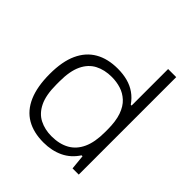

<svg xmlns="http://www.w3.org/2000/svg" viewBox="-199 -859 1007 1007"><g transform="rotate(45 304.5 -355.5)"><path d="M282 12Q208 12 156.5 -18Q105 -48 78 -110Q51 -172 51 -266Q51 -358 78.5 -418Q106 -478 158 -508Q210 -538 284 -538Q324 -538 357.5 -529Q391 -520 418 -501Q445 -482 466 -452H472V-723H532V0H486L478 -82H471Q440 -34 391.5 -11Q343 12 282 12ZM288 -41Q347 -41 388 -64Q429 -87 450.5 -134Q472 -181 472 -254V-273Q472 -336 457.5 -377Q443 -418 417.5 -441.5Q392 -465 360 -475Q328 -485 293 -485Q239 -485 199 -464Q159 -443 137 -397Q115 -351 115 -275V-251Q115 -173 137.5 -127Q160 -81 199.5 -61Q239 -41 288 -41Z"/></g></svg>

Font: Archivo SemiExpanded ExtraLight
Style: Regular
Weight: 250
Width: 6
Designer: Hector Gatti
Foundry: Omnibus-Type
Version: Version 2.001